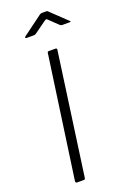

<svg xmlns="http://www.w3.org/2000/svg" viewBox="-178 -1013 712 1070"><g transform="rotate(-20 178.0 -477.5)"><path d="M224 -742Q235 -742 232 -730L132 -12Q131 -4 129 -2Q127 0 118 0H86Q78 0 75.5 -3Q73 -6 74 -12L176 -733Q177 -739 178.5 -740.5Q180 -742 186 -742ZM290 -860 239 -909Q232 -915 230.5 -914Q229 -913 219 -907L151 -858Q145 -854 142.5 -853.5Q140 -853 134 -853H93Q88 -853 87 -856.5Q86 -860 91 -864L202 -946Q208 -951 212.5 -953Q217 -955 225 -955H247Q254 -955 257 -951Q260 -947 263 -945L350 -862Q356 -858 355.5 -855.5Q355 -853 349 -853H304Q300 -853 297 -855Q294 -857 290 -860Z"/></g></svg>

Font: Libre Franklin ExtraLight
Style: Italic
Weight: 250
Italic angle: -8°
Designer: Pablo Impallari, Rodrigo Fuenzalida, Nhung Nguyen
Foundry: Impallari Type
Version: Version 3.000